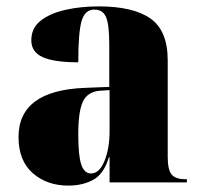

<svg xmlns="http://www.w3.org/2000/svg" viewBox="-20 -571 628 601"><path d="M194 10Q127 10 82.5 -29Q38 -68 38 -142Q38 -288 246 -296L322 -299V-432Q322 -494 312 -517.5Q302 -541 275 -541Q246 -541 235.5 -505.5Q225 -470 225 -376Q150 -376 114 -392Q78 -408 78 -445Q78 -483 107 -506Q136 -529 184 -540Q232 -551 289 -551Q397 -551 451 -513Q505 -475 505 -382V-80Q505 -40 517 -25Q529 -10 561 -10H565V0H323V-79H321Q305 -26 271.5 -8Q238 10 194 10ZM265 -28Q291 -28 307 -67Q323 -106 323 -161V-289L293 -287Q254 -284 239.5 -253Q225 -222 225 -151Q225 -83 234.5 -55.5Q244 -28 265 -28Z"/></svg>

Font: Noto Serif Display SemiCondensed Black
Style: Regular
Weight: 900
Width: 4
Designer: Monotype Design Team
Foundry: Monotype Imaging Inc.
Version: Version 2.009